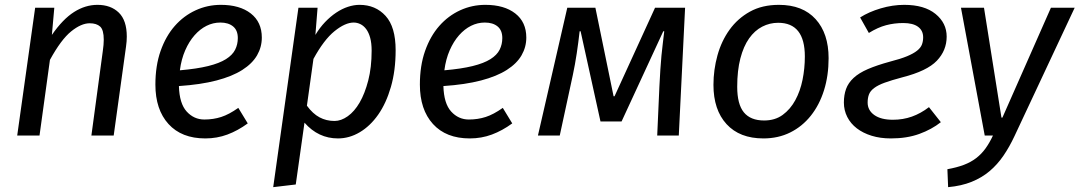

<svg xmlns="http://www.w3.org/2000/svg" viewBox="-20 -559 4453 792"><path d="M143 0H51L125 -527H204L194 -415Q239 -480 285.5 -509.5Q332 -539 382 -539Q437 -539 470 -507Q503 -475 503 -408Q503 -389 500 -368L449 0H357L404 -348Q406 -362 407 -373.5Q408 -385 408 -395Q408 -436 393 -449.5Q378 -463 350 -463Q315 -463 273.5 -429.5Q232 -396 186 -312Z M1060 -404Q1060 -365 1040.5 -331Q1021 -297 979.5 -270.5Q938 -244 873 -227Q808 -210 718 -204Q720 -132 750 -99Q780 -66 823 -66Q860 -66 892.5 -76.5Q925 -87 963 -114L1002 -50Q961 -20 918 -4Q875 12 827 12Q729 12 675 -47.5Q621 -107 621 -210Q621 -288 642.5 -349Q664 -410 701 -452Q738 -494 787 -516.5Q836 -539 891 -539Q969 -539 1014.5 -503.5Q1060 -468 1060 -404ZM889 -466Q859 -466 832 -452.5Q805 -439 782.5 -413.5Q760 -388 744 -351.5Q728 -315 722 -269Q792 -275 838.5 -286.5Q885 -298 912 -315Q939 -332 950 -354Q961 -376 961 -402Q961 -434 941.5 -450Q922 -466 889 -466Z M1281 -415Q1299 -445 1321 -468Q1343 -491 1367 -507Q1391 -523 1415.5 -531Q1440 -539 1463 -539Q1529 -539 1570.5 -493.5Q1612 -448 1612 -352Q1612 -268 1592.5 -200.5Q1573 -133 1540 -86Q1507 -39 1464 -13.5Q1421 12 1374 12Q1293 12 1236 -53L1200 202L1107 213L1211 -527H1290ZM1439 -466Q1404 -466 1360 -430.5Q1316 -395 1273 -316L1246 -123Q1270 -90 1298 -75Q1326 -60 1360 -60Q1387 -60 1414.5 -79.5Q1442 -99 1463.5 -136Q1485 -173 1499 -227Q1513 -281 1513 -350Q1513 -381 1507 -403Q1501 -425 1490.5 -439Q1480 -453 1466.5 -459.5Q1453 -466 1439 -466Z M2151 -404Q2151 -365 2131.5 -331Q2112 -297 2070.5 -270.5Q2029 -244 1964 -227Q1899 -210 1809 -204Q1811 -132 1841 -99Q1871 -66 1914 -66Q1951 -66 1983.5 -76.5Q2016 -87 2054 -114L2093 -50Q2052 -20 2009 -4Q1966 12 1918 12Q1820 12 1766 -47.5Q1712 -107 1712 -210Q1712 -288 1733.5 -349Q1755 -410 1792 -452Q1829 -494 1878 -516.5Q1927 -539 1982 -539Q2060 -539 2105.5 -503.5Q2151 -468 2151 -404ZM1980 -466Q1950 -466 1923 -452.5Q1896 -439 1873.5 -413.5Q1851 -388 1835 -351.5Q1819 -315 1813 -269Q1883 -275 1929.5 -286.5Q1976 -298 2003 -315Q2030 -332 2041 -354Q2052 -376 2052 -402Q2052 -434 2032.5 -450Q2013 -466 1980 -466Z M2691 0 2700 -202Q2702 -242 2704 -272.5Q2706 -303 2708.5 -329.5Q2711 -356 2714 -379.5Q2717 -403 2720 -430H2716L2544 -58H2457L2375 -430H2371Q2366 -385 2359 -338.5Q2352 -292 2343 -250L2289 0H2199L2320 -527H2436L2511 -162H2515L2682 -527H2806L2780 0Z M3132 -62Q3177 -62 3208.5 -85Q3240 -108 3260.5 -145.5Q3281 -183 3290.5 -230Q3300 -277 3300 -326Q3300 -465 3190 -465Q3155 -465 3124 -449Q3093 -433 3070 -400.5Q3047 -368 3034 -318Q3021 -268 3021 -201Q3021 -129 3048.5 -95.5Q3076 -62 3132 -62ZM2923 -209Q2923 -271 2939.5 -330.5Q2956 -390 2989.5 -436.5Q3023 -483 3073.5 -511Q3124 -539 3193 -539Q3291 -539 3344.5 -480Q3398 -421 3398 -319Q3398 -247 3379 -186.5Q3360 -126 3324.5 -81.5Q3289 -37 3239.5 -12.5Q3190 12 3129 12Q3031 12 2977 -47Q2923 -106 2923 -209Z M3663 -65Q3705 -65 3741.5 -78Q3778 -91 3812 -117L3861 -55Q3823 -25 3772 -6.5Q3721 12 3655 12Q3611 12 3575.5 1Q3540 -10 3514.5 -29.5Q3489 -49 3475 -76.5Q3461 -104 3461 -136Q3461 -167 3470 -192Q3479 -217 3501 -237.5Q3523 -258 3560 -274Q3597 -290 3652 -305Q3695 -316 3721.5 -327Q3748 -338 3763 -350Q3778 -362 3783 -375.5Q3788 -389 3788 -405Q3788 -433 3767 -448.5Q3746 -464 3706 -464Q3669 -464 3635 -455Q3601 -446 3564 -423L3528 -487Q3564 -510 3613 -524.5Q3662 -539 3710 -539Q3793 -539 3839 -501.5Q3885 -464 3885 -408Q3885 -351 3844.5 -308.5Q3804 -266 3702 -240Q3657 -228 3629.5 -218Q3602 -208 3586 -196Q3570 -184 3564.5 -169.5Q3559 -155 3559 -136Q3559 -104 3586.5 -84.5Q3614 -65 3663 -65Z M4165 2Q4144 47 4119 83.5Q4094 120 4062 147Q4030 174 3988 191Q3946 208 3891 213L3888 139Q3927 132 3956 121Q3985 110 4007 93Q4029 76 4045.5 53Q4062 30 4076 0H4042L3944 -527H4039L4111 -74H4115L4315 -527H4413Z"/></svg>

Font: Yekcdsyqcyvpieeyorgstswgcgt
Style: Regular
Weight: 400
Italic angle: -8°
Designer: Carrois Corporate & Edenspiekermann
Foundry: Carrois Corporate GbR & Edenspiekermann AG
Version: Version 2.001